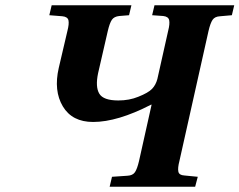

<svg xmlns="http://www.w3.org/2000/svg" viewBox="-20 -712 913 732"><path d="M168 -654 177 -692H481L472 -654L435 -651Q415 -649 406.5 -636.5Q398 -624 391 -594L354 -433Q343 -381 358.5 -355Q374 -329 431 -329Q473 -329 507 -343Q545 -358 559.5 -373Q574 -388 580 -411L621 -594Q628 -621 625 -635Q622 -649 602 -651L560 -654L569 -692H873L864 -654L819 -650Q799 -649 790.5 -636.5Q782 -624 775 -594L664 -98Q657 -71 660 -57.5Q663 -44 683 -43L734 -38L724 0H398L407 -38L466 -42Q486 -43 494.5 -55.5Q503 -68 510 -98L558 -313H556Q428 -247 335 -247Q255 -247 219.5 -306.5Q184 -366 204 -453L237 -594Q244 -621 241 -634.5Q238 -648 218 -650Z"/></svg>

Font: Lingua Franca
Style: Bold Italic
Weight: 700
Italic angle: -13°
Version: Version 1.19